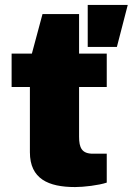

<svg xmlns="http://www.w3.org/2000/svg" viewBox="-20 -745 537 777"><path d="M335 -555H453L497 -725H335ZM284 12C319 12 379 5 412 -6V-123H356C311 -123 300 -147 300 -192V-393H412V-528H300V-688H152L109 -528H27V-393H101V-129C101 -21 176 12 284 12Z"/></svg>

Font: Archivo Black
Style: Regular
Weight: 900
Designer: Hector Gatti
Foundry: Omnibus-Type
Version: Version 2.001